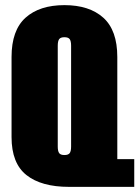

<svg xmlns="http://www.w3.org/2000/svg" viewBox="-20 -728 543 748"><path d="M25 -506Q25 -610 79.5 -659Q134 -708 231 -708Q328 -708 382.5 -659Q437 -610 437 -506V-108H503V0H249Q141 0 83 -46Q25 -92 25 -194ZM257 -157V-550Q257 -568 251.5 -575.5Q246 -583 231 -583Q216 -583 210.5 -575.5Q205 -568 205 -550V-157Q205 -139 210.5 -131.5Q216 -124 231 -124Q246 -124 251.5 -131.5Q257 -139 257 -157Z"/></svg>

Font: FFF_AZADLIQ Black
Style: Regular
Weight: 900
Designer: bBox Type GmbH
Foundry: bBox Type GmbH
Version: Version 1.001